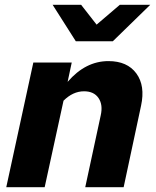

<svg xmlns="http://www.w3.org/2000/svg" viewBox="-20 -775 646 795"><path d="M6 0 118 -516H277L260 -436Q334 -522 429 -522Q507 -522 544.5 -471Q582 -420 564 -337L492 0H333L397 -297Q407 -341 388 -369Q369 -397 328 -397Q282 -397 243 -358L165 0ZM294 -604 198 -755H316L380 -673L476 -755H602L447 -604Z"/></svg>

Font: Red Hat Text
Style: Bold Italic
Weight: 700
Italic angle: -12°
Designer: Pentagram, MCKL
Foundry: Pentagram, MCKL
Version: Version 1.023; ttfautohint (v1.8.3)